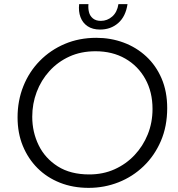

<svg xmlns="http://www.w3.org/2000/svg" viewBox="-20 -896 863 929"><path d="M409 13Q333 13 270 -12Q207 -37 161.5 -82.5Q116 -128 90.5 -190Q65 -252 65 -328Q65 -409 93 -479Q121 -549 172.5 -601.5Q224 -654 293.5 -683.5Q363 -713 446 -713Q516 -713 578 -690Q640 -667 687.5 -623Q735 -579 762 -516Q789 -453 789 -373Q789 -285 758.5 -214Q728 -143 675 -92Q622 -41 553.5 -14Q485 13 409 13ZM412 -52Q479 -52 534.5 -77Q590 -102 631 -145.5Q672 -189 695 -246Q718 -303 718 -369Q718 -451 683 -514Q648 -577 586 -612.5Q524 -648 442 -648Q372 -648 316 -622.5Q260 -597 219.5 -552.5Q179 -508 157.5 -451Q136 -394 136 -331Q136 -257 167 -193.5Q198 -130 259.5 -91Q321 -52 412 -52ZM464 -753Q428 -753 404 -769Q380 -785 369.5 -813Q359 -841 363 -876H408Q406 -856 410.5 -837.5Q415 -819 429.5 -807Q444 -795 468 -795Q499 -795 523 -816Q547 -837 553 -876H597Q588 -816 552 -784.5Q516 -753 464 -753Z"/></svg>

Font: MuseoModerno Light
Style: Italic
Weight: 300
Italic angle: -9°
Designer: Pablo Cosgaya, Héctor Gatti, Marcela Romero, and the Authors of The MuseoModerno Project.
Foundry: Omnibus-Type Team
Version: Version 1.003